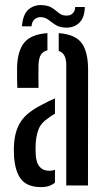

<svg xmlns="http://www.w3.org/2000/svg" viewBox="-20 -739 420 765"><path d="M49 -389Q48.5 -404.5 48 -429.5Q47.5 -454.5 48 -473.5Q50.5 -538.5 77.8 -570.5Q105 -602.5 169 -607V-538.5Q152 -534.5 143.5 -521.8Q135 -509 133.5 -482.5Q133 -466.5 133 -437.8Q133 -409 133.5 -389ZM244 0V-480Q244 -527 214 -536V-607Q280 -602 305.5 -567.2Q331 -532.5 331 -461L330.5 0ZM36 -114Q35.5 -125.5 35.2 -138.5Q35 -151.5 36 -163.5Q39 -218.5 63.5 -255.5Q88 -292.5 150.5 -323.5Q162 -330 174.2 -335.8Q186.5 -341.5 199 -347V-286Q192.5 -282.5 185.2 -277.8Q178 -273 170.5 -267Q142 -248 132.8 -221.5Q123.5 -195 122 -163.5Q121 -143 122.5 -120Q127 -58.5 177 -58.5Q189 -58.5 199 -62.5V-11.5Q178.5 6.5 144 6.5Q91 6.5 66 -22.5Q41 -51.5 36 -114ZM279.5 -711H318Q317 -668.5 295.8 -648Q274.5 -627.5 240 -629Q217 -630 202 -639.5Q187 -649 174.5 -659Q162 -669 146 -670.5Q131.5 -672 119.5 -663.5Q107.5 -655 105.5 -634H67.5Q71 -682.5 94.2 -701.8Q117.5 -721 149.5 -718.5Q174 -717 188.5 -707Q203 -697 214.5 -687.2Q226 -677.5 241.5 -677Q259.5 -675.5 269.5 -685.5Q279.5 -695.5 279.5 -711Z"/></svg>

Font: Big Shoulders Stencil Display SemiBold
Style: Regular
Weight: 600
Designer: Patric King
Foundry: XO Type Co
Version: Version 1.000